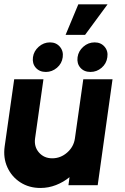

<svg xmlns="http://www.w3.org/2000/svg" viewBox="-27 -874 592 906"><path d="M-5 -183 40 -500H178L138.5 -221Q133 -181.5 157 -154.2Q181 -127 219.5 -127Q259 -127 290 -154.2Q321 -181.5 326.5 -221L366 -500H504L434 0H296L301 -38Q272.5 -14.5 237.2 -0.8Q202 13 164 13Q110 13 69 -13.5Q28 -40 7.8 -84.5Q-12.5 -129 -5 -183ZM189.5 -534.5Q159.5 -534.5 142 -554.2Q124.5 -574 128.5 -604Q132.5 -633 155.8 -653.5Q179 -674 209 -674Q238 -674 255.5 -653.5Q273 -633 269 -604Q265 -574 241.8 -554.2Q218.5 -534.5 189.5 -534.5ZM400 -534.5Q370 -534.5 352.5 -554.2Q335 -574 339 -604Q343 -633 366.2 -653.5Q389.5 -674 419.5 -674Q449 -674 466.5 -653.5Q484 -633 479.5 -604Q475.5 -574 452.5 -554.2Q429.5 -534.5 400 -534.5ZM282.5 -709.5 342.5 -853.5H480.5L374.5 -709.5Z"/></svg>

Font: Urbanist ExtraBold
Style: Italic
Weight: 800
Italic angle: -8°
Designer: Corey Hu
Foundry: Corey Hu
Version: Version 1.321; ttfautohint (v1.8.4.7-5d5b)